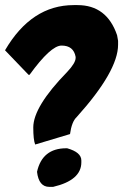

<svg xmlns="http://www.w3.org/2000/svg" viewBox="-28 -727 483 753"><path d="M261.2 -707Q95.2 -707 -8.3 -529.8L84 -433.6H87.9Q170.9 -548.3 213.4 -548.3Q260.7 -548.3 268.6 -503.9V-500Q268.6 -480 235.4 -444.8Q102.5 -308.6 102.5 -227.1Q102.5 -179.2 109.9 -160.2L246.6 -201.2Q253.4 -250 272.5 -267.6Q435.1 -448.2 435.1 -551.8V-566.9L431.2 -588.9Q391.1 -707 275.9 -707ZM231.9 -145.5Q137.7 -145.5 117.2 -53.2Q124 5.9 165.5 5.9H180.2Q291 -20 291 -90.3V-97.7Q291 -129.9 235.4 -145.5Z"/></svg>

Font: Lapsus Pro (theguybrush.com)
Style: Bold
Weight: 700
Designer: Jose Roses
Version: Version 1.00 February 9, 2018, initial release